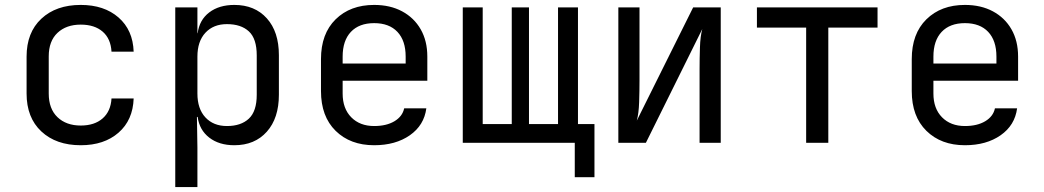

<svg xmlns="http://www.w3.org/2000/svg" viewBox="-20 -580 4240 780"><path d="M308 10Q208 10 148 -46Q88 -102 88 -200V-350Q88 -448 148 -504Q208 -560 308 -560Q403 -560 461.5 -509Q520 -458 523 -370H433Q430 -423 397 -451.5Q364 -480 308 -480Q249 -480 213.5 -446.5Q178 -413 178 -351V-200Q178 -138 213.5 -104Q249 -70 308 -70Q364 -70 397 -99Q430 -128 433 -180H523Q520 -92 461.5 -41Q403 10 308 10Z M692 180V-550H782V-445H783Q790 -499 830 -529.5Q870 -560 932 -560Q1015 -560 1064 -505.5Q1113 -451 1113 -356V-195Q1113 -100 1064 -45Q1015 10 932 10Q870 10 830 -21Q790 -52 783 -105H780L782 20V180ZM902 -68Q959 -68 991 -98Q1023 -128 1023 -195V-355Q1023 -423 991 -452.5Q959 -482 902 -482Q847 -482 814.5 -447Q782 -412 782 -350V-200Q782 -138 814.5 -103Q847 -68 902 -68Z M1500 10Q1403 10 1343.5 -48.5Q1284 -107 1284 -210V-340Q1284 -443 1343.5 -501.5Q1403 -560 1500 -560Q1565 -560 1613.5 -534Q1662 -508 1689 -461Q1716 -414 1716 -350V-252H1372V-200Q1372 -139 1407 -103.5Q1442 -68 1500 -68Q1550 -68 1582.5 -87.5Q1615 -107 1622 -140H1712Q1703 -71 1645 -30.5Q1587 10 1500 10ZM1372 -322H1628V-350Q1628 -415 1594.5 -450.5Q1561 -486 1500 -486Q1439 -486 1405.5 -450.5Q1372 -415 1372 -350Z M2315 140V0H1860V-550H1941V-76H2059V-550H2129V-76H2247V-550H2328V-76H2395V140Z M2492 0V-550H2578V-254Q2578 -211 2576.5 -165Q2575 -119 2567 -90L2796 -550H2908V0H2822V-297Q2822 -341 2823.5 -387Q2825 -433 2833 -462L2604 0Z M3255 0V-468H3055V-550H3545V-468H3345V0Z M3900 10Q3803 10 3743.5 -48.5Q3684 -107 3684 -210V-340Q3684 -443 3743.5 -501.5Q3803 -560 3900 -560Q3965 -560 4013.5 -534Q4062 -508 4089 -461Q4116 -414 4116 -350V-252H3772V-200Q3772 -139 3807 -103.5Q3842 -68 3900 -68Q3950 -68 3982.5 -87.5Q4015 -107 4022 -140H4112Q4103 -71 4045 -30.5Q3987 10 3900 10ZM3772 -322H4028V-350Q4028 -415 3994.5 -450.5Q3961 -486 3900 -486Q3839 -486 3805.5 -450.5Q3772 -415 3772 -350Z"/></svg>

Font: JetBrainsMono NFM
Style: Regular
Weight: 400
Monospace: yes
Designer: Philipp Nurullin, Konstantin Bulenkov
Foundry: JetBrains
Version: Version 2.304; ttfautohint (v1.8.4.7-5d5b);Nerd Fonts 3.3.0